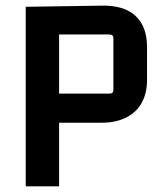

<svg xmlns="http://www.w3.org/2000/svg" viewBox="-20 -659 561 679"><path d="M189 0H71V-635L338 -639Q418 -641 459 -603Q500 -565 500 -493V-375Q500 -331 482 -297Q464 -263 427.5 -244Q391 -225 338 -225H170L189 -245ZM189 -557V-310L172 -328H367Q381 -328 381 -341V-524Q381 -537 367 -537H172Z"/></svg>

Font: Gemunu Libre ExtraLight
Style: Bold
Weight: 700
Version: Version 1.100